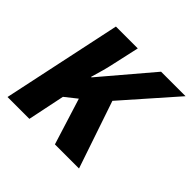

<svg xmlns="http://www.w3.org/2000/svg" viewBox="-141 -687 828 828"><g transform="rotate(45 273.0 -272.5)"><path d="M5.9 0 121.6 -545.4H254.9L229 -428.7Q223.6 -402.8 215.8 -373.8Q208 -344.7 199.2 -315.9H202.1L397 -545.4H546.4L337.4 -308.1L441.9 0H294.9L228.5 -212.4L174.3 -169.4L139.2 0Z"/></g></svg>

Font: Open Sans SemiCondensed
Style: Bold Italic
Weight: 700
Width: 4
Italic angle: -12°
Designer: Monotype Design Team
Foundry: Monotype Imaging Inc.
Version: Version 3.003